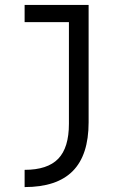

<svg xmlns="http://www.w3.org/2000/svg" viewBox="-20 -540 540 780"><path d="M80 150Q173 150 216.5 105Q260 60 260 -37V-450H80V-520H340V-43Q340 90 275.5 155Q211 220 80 220Z"/></svg>

Font: M PLUS 1 Code
Style: Regular
Weight: 400
Designer: Coji Morishita
Foundry: UNDERFOREST DESIGN
Version: Version 1.005